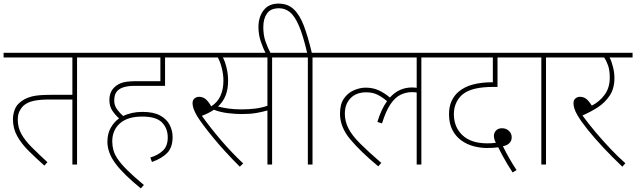

<svg xmlns="http://www.w3.org/2000/svg" viewBox="-20 -916 3542 1069"><path d="M409 -596V0H383V-362H257Q201 -362 165.5 -354Q130 -346 108 -325Q98 -315 88.5 -297Q79 -279 79 -249Q79 -206 99 -170Q119 -134 156 -97Q193 -60 244 -13L227 6Q180 -36 140 -75.5Q100 -115 76 -158Q52 -201 52 -252Q52 -278 62 -306Q72 -334 103 -355Q126 -371 159.5 -379.5Q193 -388 263 -388H383V-596H0V-622H524V-596Z M817 -39Q858 -51 886 -76.5Q914 -102 914 -151Q914 -201 882 -234Q850 -267 772 -267Q690 -267 647.5 -229Q605 -191 605 -129Q605 -104 611.5 -80Q618 -56 636.5 -29Q655 -2 690 32.5Q725 67 781 114L764 133Q667 54 622.5 -6Q578 -66 578 -127Q578 -170 595.5 -202.5Q613 -235 643 -257Q621 -276 605 -300.5Q589 -325 589 -359Q589 -395 607 -419Q623 -440 650.5 -452Q678 -464 736 -464H873V-596H509V-622H1014V-596H899V-438H730Q655 -438 630 -406Q616 -389 616 -356Q616 -329 631.5 -307.5Q647 -286 666 -270Q712 -293 773 -293Q835 -293 871.5 -273Q908 -253 924.5 -221Q941 -189 941 -153Q941 -96 911.5 -65Q882 -34 826 -14Z M1495 -596V0H1469V-301Q1438 -292 1404.5 -286.5Q1371 -281 1325 -281Q1291 -281 1249 -286Q1207 -291 1171 -305Q1143 -286 1104 -271Q1151 -205 1211 -135Q1271 -65 1334 -6L1315 12Q1230 -73 1167.5 -149Q1105 -225 1076 -272Q1063 -295 1057.5 -311.5Q1052 -328 1052 -341Q1052 -359 1063 -368Q1074 -377 1088 -377Q1109 -377 1124.5 -364.5Q1140 -352 1156 -324Q1191 -346 1207.5 -382.5Q1224 -419 1224 -468Q1224 -499 1215.5 -534.5Q1207 -570 1193 -596H999V-622H1610V-596ZM1324 -307Q1365 -307 1401 -311.5Q1437 -316 1469 -327V-596H1221Q1233 -574 1241.5 -538.5Q1250 -503 1250 -467Q1250 -419 1236 -384Q1222 -349 1194 -323Q1220 -316 1252.5 -311.5Q1285 -307 1324 -307Z M1461 -615Q1444 -649 1431.5 -686.5Q1419 -724 1419 -766Q1419 -821 1447.5 -858.5Q1476 -896 1531 -896Q1582 -896 1615.5 -864.5Q1649 -833 1672 -772Q1695 -711 1716 -622H1835V-596H1720V0H1694V-596H1595V-622H1690Q1667 -721 1643.5 -774.5Q1620 -828 1593.5 -849Q1567 -870 1534 -870Q1487 -870 1466.5 -841Q1446 -812 1446 -765Q1446 -720 1458 -685.5Q1470 -651 1489 -615Z M1820 -596V-622H2441V-596H2326V0H2300V-401Q2289 -403 2273 -403Q2240 -403 2209.5 -388Q2179 -373 2153.5 -335Q2128 -297 2107 -229L2081 -237Q2103 -309 2135 -353Q2106 -377 2080 -389.5Q2054 -402 2019 -402Q1963 -402 1931.5 -369Q1900 -336 1900 -284Q1900 -240 1920 -201Q1940 -162 1985 -117Q2030 -72 2103 -9L2086 10Q1986 -73 1929.5 -141Q1873 -209 1873 -283Q1873 -336 1895 -367.5Q1917 -399 1950.5 -413.5Q1984 -428 2016 -428Q2057 -428 2089 -413Q2121 -398 2151 -373Q2177 -402 2208 -415.5Q2239 -429 2274 -429Q2288 -429 2300 -427V-596Z M2834 44Q2821 25 2805.5 -1Q2790 -27 2776.5 -52Q2763 -77 2754 -96Q2741 -94 2726.5 -93Q2712 -92 2691 -92Q2654 -92 2616.5 -102Q2579 -112 2548 -134.5Q2517 -157 2498.5 -193Q2480 -229 2480 -281Q2480 -323 2494.5 -354Q2509 -385 2533 -405Q2564 -432 2611.5 -445Q2659 -458 2721 -458H2724V-596H2426V-622H2910V-596H2750V-432H2724Q2668 -432 2626.5 -422.5Q2585 -413 2559 -393Q2535 -375 2521 -345.5Q2507 -316 2507 -281Q2507 -208 2555 -163Q2603 -118 2692 -118Q2703 -118 2715.5 -118.5Q2728 -119 2741 -121Q2736 -130 2733 -139.5Q2730 -149 2730 -160Q2730 -177 2742 -189.5Q2754 -202 2775 -202Q2798 -202 2813.5 -187.5Q2829 -173 2829 -151Q2829 -132 2816 -119Q2803 -106 2780 -102Q2812 -36 2856 31Z M3020 -596V0H2994V-596H2895V-622H3135V-596Z M3462 -7 3445 12Q3388 -42 3339 -94.5Q3290 -147 3253 -193Q3216 -239 3196 -273Q3183 -295 3178 -311.5Q3173 -328 3173 -341Q3173 -359 3184 -368Q3195 -377 3209 -377Q3229 -377 3244 -365.5Q3259 -354 3275 -328Q3317 -349 3346 -388Q3375 -427 3375 -484Q3375 -526 3365 -553Q3355 -580 3344 -596H3120V-622H3502V-596H3374Q3385 -575 3393 -543Q3401 -511 3401 -482Q3401 -423 3374.5 -383.5Q3348 -344 3307.5 -318Q3267 -292 3223 -273Q3255 -229 3295 -181.5Q3335 -134 3378 -88.5Q3421 -43 3462 -7Z"/></svg>

Font: Noto Sans Devanagari Thin
Style: Regular
Weight: 100
Designer: Jelle Bosma - Monotype Design Team
Foundry: Monotype Imaging Inc.
Version: Version 2.004; ttfautohint (v1.8.4.7-5d5b)